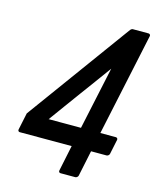

<svg xmlns="http://www.w3.org/2000/svg" viewBox="-101 -711 644 790"><g transform="rotate(15 221.0 -315.5)"><path d="M232.4 9.8Q228.5 9.8 226.3 6.8Q224.1 3.9 225.1 0L248 -109.9H26.9Q22.9 -109.9 20.8 -112.8Q18.6 -115.7 19.5 -119.6L34.7 -191.9L356.9 -634.3Q358.4 -636.2 361.3 -637.9Q364.3 -639.6 366.7 -639.6H433.6Q437.5 -639.6 439.9 -636.7Q442.4 -633.8 441.4 -629.9L348.1 -192.4H414.1Q418 -192.4 420.4 -189.5Q422.9 -186.5 421.9 -182.6L408.7 -119.6Q407.7 -115.7 404.1 -112.8Q400.4 -109.9 396.5 -109.9H330.6L307.6 0Q306.6 3.9 303 6.8Q299.3 9.8 295.4 9.8ZM265.6 -192.4 322.8 -459.5Q297.9 -424.8 273.7 -392.1Q249.5 -359.4 225.8 -326.9Q202.1 -294.4 177.7 -261Q153.3 -227.5 127.9 -192.4Z"/></g></svg>

Font: Fibel Nord
Style: Bold Italic
Weight: 700
Designer: Peter Wiegel
Foundry: Peter Wioegel
Version: Version 000.000